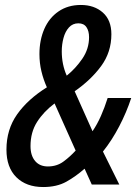

<svg xmlns="http://www.w3.org/2000/svg" viewBox="-20 -744 563 774"><path d="M154 10Q86 10 46 -29.5Q6 -69 6 -141Q6 -222 49 -283Q92 -344 169 -392Q155 -423 147 -456.5Q139 -490 139 -526Q139 -582 158.5 -627Q178 -672 216 -698Q254 -724 306 -724Q360 -724 394.5 -693.5Q429 -663 429 -606Q429 -534 388 -478Q347 -422 281 -376L353 -215Q372 -243 387 -277Q402 -311 414 -349H509Q490 -291 460.5 -234.5Q431 -178 395 -133L461 0H350L321 -64Q286 -33 247.5 -11.5Q209 10 154 10ZM249 -439Q285 -468 312 -507.5Q339 -547 339 -594Q339 -619 328.5 -634.5Q318 -650 296 -650Q273 -650 258 -633.5Q243 -617 236 -591Q229 -565 229 -537Q229 -484 249 -439ZM173 -73Q209 -73 235.5 -92.5Q262 -112 285 -137L200 -327Q156 -294 129.5 -252.5Q103 -211 103 -155Q103 -117 121.5 -95Q140 -73 173 -73Z"/></svg>

Font: Noto Sans Condensed Medium
Style: Italic
Weight: 500
Width: 3
Italic angle: -12°
Designer: Monotype Design Team
Foundry: Monotype Imaging Inc.
Version: Version 2.013; ttfautohint (v1.8.4.7-5d5b)